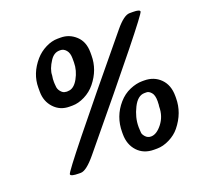

<svg xmlns="http://www.w3.org/2000/svg" viewBox="-117 -805 982 934"><g transform="rotate(-20 373.5 -338.0)"><path d="M306.6 -536.1V-557.6Q306.6 -585 293.9 -599.9Q281.2 -614.7 265.1 -614.7H259.8Q231.4 -614.7 211.9 -585.4Q185.1 -544.9 185.1 -512.7Q183.1 -501 183.1 -498.5L182.6 -493.2V-484.9L182.1 -479.5L182.6 -476.6V-471.2L183.6 -460.4Q183.6 -442.9 195.3 -429.2Q207 -415.5 218.8 -415.5L224.1 -414.6H229L231.9 -415Q262.2 -415 284.4 -454.8Q306.6 -494.6 306.6 -536.1ZM624.5 -220.7Q624.5 -251.5 612.5 -265.1Q600.6 -278.8 588.4 -278.8H577.6Q542.5 -278.8 518.6 -230.7Q494.6 -182.6 494.6 -135.7V-127.4L495.1 -124.5V-119.1Q496.1 -113.3 496.1 -104.2Q496.1 -95.2 507.3 -82.3Q518.6 -69.3 536.1 -69.3Q565.4 -69.3 594 -106Q622.6 -142.6 622.6 -192.4L624 -204.1V-209.5L624.5 -218.3ZM271 -671.9H287.1Q331.5 -671.9 365 -640.9Q398.4 -609.9 398.4 -554.7V-539.1Q398.4 -464.8 348.6 -403.3Q325.2 -374.5 292 -357.9Q258.8 -341.3 228.5 -341.3H212.9Q164.6 -341.3 133.1 -375.2Q101.6 -409.2 101.6 -459V-480Q101.6 -552.7 154.3 -613.8Q177.2 -640.1 209 -656Q240.7 -671.9 271 -671.9ZM642.6 -668.9H659.7Q695.8 -668.9 695.8 -658.2Q695.8 -639.6 233.9 -81.5Q183.1 -20 154.3 -20H145.5Q101.6 -20 101.6 -31.7Q101.6 -50.3 567.4 -613.3Q613.3 -668.9 642.6 -668.9ZM586.4 -336.9H597.2Q647.9 -336.9 680.9 -304Q713.9 -271 713.9 -214.4V-203.6Q713.9 -127 661.6 -62.5Q641.1 -37.1 607.9 -20.5Q574.7 -3.9 543.5 -3.9H527.3Q474.6 -3.9 442.6 -38.3Q410.6 -72.8 410.6 -127V-137.2Q410.6 -218.3 462.9 -278.3Q488.8 -308.1 522.7 -322.5Q556.6 -336.9 586.4 -336.9Z"/></g></svg>

Font: Averia Libre
Style: Bold Italic
Weight: 700
Italic angle: -6.90001°
Version: Version 1.002